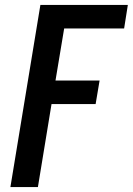

<svg xmlns="http://www.w3.org/2000/svg" viewBox="-20 -755 536 775"><path d="M22 0 143 -735H496L481 -640H239L204 -430H382L366 -335H188L133 0Z"/></svg>

Font: Iosevka QP
Style: Bold Italic
Weight: 700
Italic angle: -9°
Designer: Belleve Invis
Foundry: Belleve Invis
Version: Version 20.0.0; ttfautohint (v1.8.4)